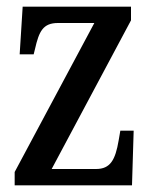

<svg xmlns="http://www.w3.org/2000/svg" viewBox="-20 -556 455 576"><path d="M24 0H376L381 -164H341L336 -135C326 -76 311 -49 268 -49H135L373 -495V-536H48L39 -393H81L85 -409C97 -462 109 -487 154 -487H263L24 -40Z"/></svg>

Font: Noto Serif Bengali ExtraCondensed Medium
Style: Regular
Weight: 500
Width: 2
Designer: Juan Bruce, Universal Thirst, Indian Type Foundry and the Monotype Design Team.
Foundry: Monotype Imaging Inc.
Version: Version 2.003